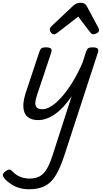

<svg xmlns="http://www.w3.org/2000/svg" viewBox="-117 -860 752 1399"><path d="M161 15Q112 15 84.5 -8Q57 -31 53.5 -75.5Q50 -120 70 -182L170 -483Q177 -503 186.5 -509Q196 -515 215 -515Q246 -515 254.5 -505.5Q263 -496 256 -476L152 -165Q142 -136 140.5 -113Q139 -90 151 -77Q163 -64 192 -64Q224 -64 261.5 -89Q299 -114 338 -159.5Q377 -205 414.5 -266.5Q452 -328 484 -402L510 -483Q517 -503 526.5 -509Q536 -515 555 -515Q586 -515 594.5 -505.5Q603 -496 596 -476L351 275Q321 366 288 419.5Q255 473 209 496Q163 519 94 519Q57 519 24.5 509.5Q-8 500 -33.5 483.5Q-59 467 -78 448Q-92 433 -96 419.5Q-100 406 -79 390Q-61 376 -50 375.5Q-39 375 -25 390Q-2 415 29.5 428Q61 441 99 441Q143 441 172.5 424.5Q202 408 224 371Q246 334 266 272L405 -159Q377 -117 347 -84.5Q317 -52 286 -30Q255 -8 223.5 3.5Q192 15 161 15ZM278 -610Q265 -610 255.5 -621Q246 -632 246 -644Q246 -653 250 -659Q254 -665 258 -669L416 -818Q430 -831 444 -835.5Q458 -840 474 -840Q487 -840 498.5 -833.5Q510 -827 516 -814L598 -661Q602 -654 603 -649Q604 -644 604 -639Q604 -627 589.5 -618.5Q575 -610 565 -610Q555 -610 549.5 -615Q544 -620 539 -626L453 -739L306 -625Q300 -621 293 -615.5Q286 -610 278 -610Z"/></svg>

Font: Playwrite AU TAS
Style: Regular
Weight: 400
Designer: Veronika Burian, José Scaglione
Foundry: TypeTogether
Version: Version 1.002